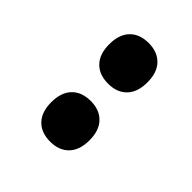

<svg xmlns="http://www.w3.org/2000/svg" viewBox="-2 -996 574 574"><g transform="rotate(-45 285.0 -709.0)"><path d="M422.5 -629Q381 -629 358.8 -650.5Q336.5 -672 336.5 -709.5Q336.5 -747.5 358.8 -769Q381 -790.5 422.5 -790.5Q464 -790.5 486.2 -769Q508.5 -747.5 508.5 -709.5Q508.5 -672 486.2 -650.5Q464 -629 422.5 -629ZM177.5 -629Q136 -629 113.8 -650.5Q91.5 -672 91.5 -709.5Q91.5 -747.5 113.8 -769Q136 -790.5 177.5 -790.5Q219 -790.5 241.2 -769Q263.5 -747.5 263.5 -709.5Q263.5 -672 241.2 -650.5Q219 -629 177.5 -629Z"/></g></svg>

Font: Encode Sans
Style: Bold
Weight: 700
Designer: Multiple Designers
Foundry: Impallari Type
Version: Version 3.002; ttfautohint (v1.8.3) -l 8 -r 50 -G 200 -x 14 